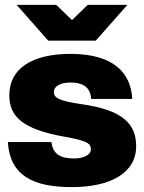

<svg xmlns="http://www.w3.org/2000/svg" viewBox="-20 -752 588 784"><path d="M274 12C430 12 536 -45 536 -155C536 -243 485 -302 317 -326C221 -340 200 -352 200 -376C200 -400 226 -415 268 -415C306 -415 350 -404 352 -348H520C515 -452 446 -532 268 -532C112 -532 18 -473 18 -363C18 -275 74 -224 242 -194C338 -177 351 -166 351 -142C351 -118 318 -105 284 -105C232 -105 197 -118 190 -172H12C21 -34 116 12 274 12ZM48 -732 177 -586H371L500 -732H338L274 -670L210 -732Z"/></svg>

Font: Aspekta 900
Style: Regular
Weight: 900
Designer: Ivo Dolenc
Version: Version 2.000